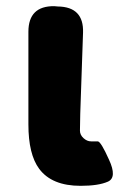

<svg xmlns="http://www.w3.org/2000/svg" viewBox="-20 -588 390 622"><path d="M241 14Q148 14 107 -41Q72 -88 72 -185V-485Q72 -569 156 -568L167 -567Q252 -566 249 -482L240 -220Q239 -179 239 -165Q239 -151 250.5 -140.5Q262 -130 275 -130Q288 -130 297 -130Q307 -129 333 -71Q360 -13 329.5 0.5Q299 14 241 14Z"/></svg>

Font: Resource Han Rounded JP Heavy
Style: Regular
Weight: 900
Designer: Cyano Hao (round all glyphs); Ryoko NISHIZUKA 西塚涼子 (kana, bopomofo & ideographs); Paul D. Hunt (Latin, Greek & Cyrillic)
Foundry: Cyano Hao
Version: 0.990